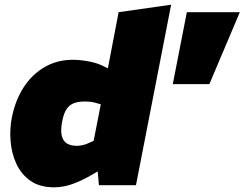

<svg xmlns="http://www.w3.org/2000/svg" viewBox="-20 -790 1043 819"><path d="M211 9Q149 9 109.5 -19Q70 -47 49.5 -92Q29 -137 25 -189.5Q21 -242 31 -291Q46 -364 81.5 -418.5Q117 -473 170.5 -504Q224 -535 291 -535Q320 -535 356.5 -528.5Q393 -522 421 -508L494 -472L426 -425L486 -738L710 -770L560 0H402L393 -100L369 -136L410 -345L389 -351Q379 -354 367 -355.5Q355 -357 341 -357Q316 -357 297 -350.5Q278 -344 265 -326Q252 -308 245 -271Q238 -234 243.5 -211Q249 -188 265.5 -178Q282 -168 308 -168Q319 -168 333 -171Q347 -174 361 -181L381 -190L416 -70L366 -41Q326 -18 287.5 -4.5Q249 9 211 9ZM717 -431 777 -738H1003L873 -431Z"/></svg>

Font: REM Black
Style: Italic
Weight: 900
Italic angle: -11°
Designer: Octavio Pardo
Foundry: Ashler Design
Version: Version 1.005;gftools[0.9.28]